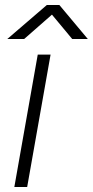

<svg xmlns="http://www.w3.org/2000/svg" viewBox="-20 -743 369 763"><path d="M37 0 130 -526H181L88 0ZM9 -588 166 -723H216L329 -588H267L178 -695H198L76 -588Z"/></svg>

Font: Archivo Expanded Thin
Style: Italic
Weight: 250
Width: 7
Italic angle: -10°
Designer: Hector Gatti
Foundry: Omnibus-Type
Version: Version 2.001